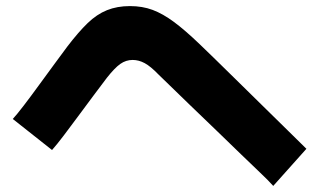

<svg xmlns="http://www.w3.org/2000/svg" viewBox="-20 -653 1040 631"><path d="M987 -164 878 -42Q863 -59 835.5 -85Q808 -111 772.5 -145.5Q737 -180 693.5 -222Q650 -264 601.5 -310.5Q553 -357 501 -408Q475 -435 455.5 -445.5Q436 -456 416 -456Q394 -456 375.5 -443Q357 -430 331 -397Q312 -372 287 -338.5Q262 -305 236.5 -270.5Q211 -236 189 -207Q167 -178 151 -160L22 -262Q35 -276 58 -306Q81 -336 107.5 -372.5Q134 -409 159.5 -443.5Q185 -478 202 -501Q238 -548 268 -577Q298 -606 331.5 -619.5Q365 -633 407 -633Q448 -633 481.5 -620.5Q515 -608 551.5 -581Q588 -554 636 -508Q649 -496 681.5 -464Q714 -432 756.5 -390.5Q799 -349 843 -305.5Q887 -262 925.5 -224.5Q964 -187 987 -164Z"/></svg>

Font: Murecho Thin ExtraBold
Style: Regular
Weight: 800
Version: Version 1.010